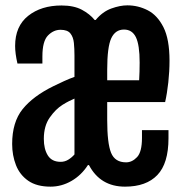

<svg xmlns="http://www.w3.org/2000/svg" viewBox="-20 -697 700 725"><path d="M170.9 7.8Q118.7 7.8 86.7 -14.4Q54.7 -36.6 40.3 -73.5Q25.9 -110.4 25.9 -153.3Q25.9 -235.8 65.4 -284.9Q105 -334 181.6 -371.6Q200.2 -380.9 221.7 -390.6Q243.2 -400.4 261.2 -406.7V-487.8Q261.2 -512.7 259 -534.9Q256.8 -557.1 245.8 -570.8Q234.9 -584.5 208.5 -584.5Q182.1 -584.5 161.1 -563Q140.1 -541.5 140.1 -483.9V-457H45.9Q37.1 -495.1 37.1 -523.4Q37.1 -598.1 86.4 -637.2Q135.7 -676.3 212.4 -676.3Q258.8 -676.3 289.1 -660.2Q319.3 -644 337.4 -621.6H341.3Q367.2 -652.8 400.1 -664.8Q433.1 -676.8 460.9 -676.8Q501.5 -676.8 537.8 -658.2Q574.2 -639.6 597.2 -594.2Q620.1 -548.8 620.1 -467.8Q620.1 -427.7 615.5 -385.5Q610.8 -343.3 603.5 -311.5H384.8V-243.7Q384.8 -156.2 399.4 -120.1Q414.1 -84 456.1 -84Q479 -84 497.6 -103.8Q516.1 -123.5 516.1 -176.3V-205.6H616.2V-174.8Q616.2 -80.1 574.2 -36.1Q532.2 7.8 452.1 7.8Q358.9 7.8 315.9 -73.7H312Q287.1 -35.2 249.8 -13.7Q212.4 7.8 170.9 7.8ZM384.8 -394H505.4Q506.3 -404.8 506.8 -426.3Q507.3 -447.8 507.3 -460.9Q507.3 -527.3 493.2 -556.4Q479 -585.4 448.2 -585.4Q415.5 -585.4 400.1 -552.5Q384.8 -519.5 384.8 -433.6ZM209 -85.9Q224.6 -85.9 237.8 -94Q251 -102.1 261.2 -113.8V-324.7Q252 -320.8 241.2 -315.4Q230.5 -310.1 216.3 -301.3Q190.4 -285.2 168 -253.4Q145.5 -221.7 145.5 -172.4Q145.5 -134.3 160.6 -110.1Q175.8 -85.9 209 -85.9Z"/></svg>

Font: Fjalla One
Style: Regular
Weight: 400
Designer: Irina Smirnova, Eben Sorkin
Foundry: Sorkin Type
Version: Version 1.002; ttfautohint (v1.8.4.7-5d5b);gftools[0.9.25]